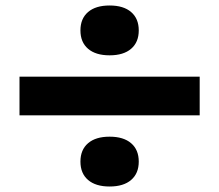

<svg xmlns="http://www.w3.org/2000/svg" viewBox="-20 -696 790 692"><path d="M50.3 -419.7H699.7V-280.3H50.3ZM269.9 -586.4Q269.9 -629 297.4 -652.6Q324.8 -676.2 375 -676.2Q425.2 -676.2 452.6 -652.6Q480.1 -629 480.1 -586.4Q480.1 -543.8 452.6 -520.2Q425.2 -496.6 375 -496.6Q324.8 -496.6 297.4 -520.2Q269.9 -543.8 269.9 -586.4ZM269.9 -113.6Q269.9 -156.2 297.4 -179.8Q324.8 -203.4 375 -203.4Q425.2 -203.4 452.6 -179.8Q480.1 -156.2 480.1 -113.6Q480.1 -71 452.6 -47.4Q425.2 -23.8 375 -23.8Q324.8 -23.8 297.4 -47.4Q269.9 -71 269.9 -113.6Z"/></svg>

Font: Martian Mono Custom sWd Rg
Style: Regular
Weight: 400
Width: 6
Monospace: yes
Designer: Alex Havermale
Foundry: Evil Martians
Version: Version 1.000